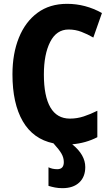

<svg xmlns="http://www.w3.org/2000/svg" viewBox="-20 -744 579 1002"><path d="M313 102Q313 79 301 58Q289 37 259 4Q153 -18 99 -111Q45 -204 45 -356Q45 -464 78.5 -547Q112 -630 175.5 -677Q239 -724 330 -724Q426 -724 512 -676L467 -548Q436 -566 404.5 -578Q373 -590 338 -590Q275 -590 242 -525.5Q209 -461 209 -355Q209 -242 243 -183.5Q277 -125 345 -125Q382 -125 417 -136.5Q452 -148 488 -166V-28Q428 3 357 9Q425 64 425 128Q425 179 393.5 208.5Q362 238 306 238Q285 238 267 234.5Q249 231 233 226V129Q253 139 279 139Q313 139 313 102Z"/></svg>

Font: Noto Sans Condensed ExtraBold
Style: Regular
Weight: 800
Width: 3
Designer: Monotype Design Team
Foundry: Monotype Imaging Inc.
Version: Version 2.013; ttfautohint (v1.8.4.7-5d5b)